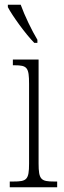

<svg xmlns="http://www.w3.org/2000/svg" viewBox="-20 -786 268 806"><path d="M124 -606H137V-619C114 -657 83 -721 67 -766H13V-756C31 -721 88 -642 124 -606ZM21 0H220V-24H207C152 -24 142 -32 142 -100V-536H34V-512H41C94 -512 102 -503 102 -434V-99C102 -31 92 -24 36 -24H21Z"/></svg>

Font: Noto Serif Armenian ExtraCondensed ExtraLight
Style: Regular
Weight: 200
Width: 2
Designer: Monotype Design Team
Foundry: Monotype Imaging Inc.
Version: Version 2.008